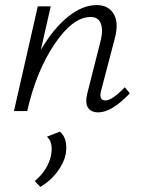

<svg xmlns="http://www.w3.org/2000/svg" viewBox="-20 -438 559 757"><path d="M472 -94 492 -70Q420 5 368 5Q339 5 327 -13.5Q315 -32 324 -69L378 -282Q387 -322 377 -346.5Q367 -371 337 -371Q267 -371 195 -264Q123 -157 88 -3L87 0H35L129 -413H180L141 -241Q190 -325 247.5 -371.5Q305 -418 361 -418Q407 -418 428 -383.5Q449 -349 433 -288L379 -82Q368 -42 396 -42Q422 -42 472 -94ZM216 81Q249 108 239 171Q231 207 204 242Q177 277 139 299L117 276Q169 232 181 175Q191 124 165 101Z"/></svg>

Font: EauTestText Semilight
Style: Italic
Weight: 300
Italic angle: -12°
Designer: Christian Thalmann (Catharsis Fonts)
Version: Version 0.001;PS 000.001;hotconv 1.0.88;makeotf.lib2.5.64775